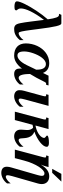

<svg xmlns="http://www.w3.org/2000/svg" viewBox="951 -1732 964 2955"><g transform="rotate(90 1433.5 -254.0)"><path d="M183.6 -715.8H315.9Q327.6 -715.8 337.9 -697.3Q348.1 -678.7 358.4 -636.7Q368.7 -594.7 379.2 -526.9Q389.6 -459 402.3 -360.4Q410.2 -299.3 416.3 -252Q422.4 -204.6 428 -169.2Q433.6 -133.8 438.7 -109.9Q443.8 -85.9 449.7 -71.3Q454.6 -58.1 469.7 -58.1Q479 -58.1 491.5 -63.5Q503.9 -68.8 517.6 -78.6Q531.2 -88.4 545.4 -102.3Q559.6 -116.2 572.8 -133.3V-77.1Q547.9 -46.9 523.9 -29.3Q500 -11.7 477.8 -2.9Q455.6 5.9 435.3 8.3Q415 10.7 397.5 10.7Q372.6 10.7 354.2 -0.2Q335.9 -11.2 327.1 -32.7Q318.8 -51.8 312.3 -82.8Q305.7 -113.8 299.6 -154.1Q293.5 -194.3 287.4 -243.2Q281.2 -292 274.4 -347.2L261.7 -448.2Q217.3 -391.1 184.3 -338.4Q151.4 -285.6 129.4 -240.2Q107.4 -194.8 96.7 -158.2Q85.9 -121.6 85.9 -96.7Q85.9 -75.2 90.3 -63.5Q94.7 -51.8 100.3 -44.7Q106 -37.6 110.4 -33Q114.7 -28.3 114.7 -21Q114.3 -13.7 111.8 -8.5Q109.4 -3.4 102.8 -0.2Q96.2 2.9 84.2 4.4Q72.3 5.9 52.7 5.9Q41.5 5.9 28.3 4.4Q15.1 2.9 3.4 -1Q-8.3 -4.9 -16.1 -12.5Q-23.9 -20 -23.9 -32.7Q-23.9 -51.3 -12.9 -82.8Q-2 -114.3 17.6 -154.1Q37.1 -193.8 63.7 -239.5Q90.3 -285.2 121.1 -331.5Q151.9 -377.9 185.5 -422.9Q219.2 -467.8 253.4 -506.3Q246.1 -552.7 239.3 -585.7Q232.4 -618.7 224.6 -639.4Q216.8 -660.2 207.3 -669.7Q197.8 -679.2 186 -679.2H168Z M1152.8 -58.6Q1164.1 -58.6 1177.7 -65.2Q1191.4 -71.8 1205.6 -82.3Q1219.7 -92.8 1232.7 -106.2Q1245.6 -119.6 1255.4 -133.3V-77.1Q1239.3 -55.7 1219.7 -39.3Q1200.2 -22.9 1179.2 -12Q1158.2 -1 1136.7 4.9Q1115.2 10.7 1095.2 10.7Q1070.8 10.7 1054.4 3.9Q1038.1 -2.9 1028.3 -14.6Q1018.6 -26.4 1014.4 -42Q1010.3 -57.6 1010.3 -75.7Q1010.3 -83.5 1010.3 -92Q1010.3 -100.6 1011.2 -109.4Q985.4 -76.2 960 -53.2Q934.6 -30.3 909.7 -16.1Q884.8 -2 859.9 4.4Q835 10.7 810.5 10.7Q767.1 10.7 732.4 -1Q697.8 -12.7 673.6 -35.4Q649.4 -58.1 636.5 -91.8Q623.5 -125.5 623.5 -168.9Q623.5 -214.4 633.5 -259Q643.6 -303.7 662.1 -343.8Q680.7 -383.8 707.5 -417.7Q734.4 -451.7 768.1 -476.6Q801.8 -501.5 842 -515.4Q882.3 -529.3 927.2 -529.3Q959 -529.3 983.6 -522Q1008.3 -514.6 1026.6 -501.7Q1044.9 -488.8 1057.6 -470.9Q1070.3 -453.1 1078.1 -432.6Q1090.3 -457 1101.1 -479.2Q1111.8 -501.5 1120.6 -518.6H1270.5L1260.7 -481.9H1247.1Q1236.8 -481.9 1229.7 -476.8Q1222.7 -471.7 1215.3 -456.1Q1183.6 -389.6 1152.6 -333.7Q1121.6 -277.8 1093.8 -232.9Q1094.2 -201.2 1096.9 -170.2Q1099.6 -139.2 1106 -114.3Q1112.3 -89.4 1123.5 -74Q1134.8 -58.6 1152.8 -58.6ZM1027.8 -336.9Q1027.8 -370.1 1022.7 -396.5Q1017.6 -422.9 1006.8 -440.9Q996.1 -459 979.5 -468.5Q962.9 -478 940.4 -478Q914.6 -478 890.1 -461.4Q865.7 -444.8 844.2 -417.5Q822.8 -390.1 805.2 -355Q787.6 -319.8 774.7 -282.7Q761.7 -245.6 754.6 -209.5Q747.6 -173.3 747.6 -144.5Q747.6 -112.8 752.4 -92.5Q757.3 -72.3 765.9 -60.5Q774.4 -48.8 786.1 -44.4Q797.9 -40 812 -40Q827.6 -40 845.5 -48.1Q863.3 -56.2 882.1 -73.5Q900.9 -90.8 920.2 -118.2Q939.5 -145.5 958.5 -184.6Q964.4 -196.3 971.9 -212.2Q979.5 -228 988.3 -246.6Q997.1 -265.1 1007.1 -285.9Q1017.1 -306.6 1027.8 -328.1Z M1432.6 -433.6Q1438 -454.1 1438 -463.9Q1438 -474.6 1433.1 -478.3Q1428.2 -481.9 1419.4 -481.9H1405.8L1415.5 -518.6H1585L1486.8 -157.2Q1478.5 -126.5 1475.6 -109.6Q1472.7 -92.8 1472.7 -85.9Q1472.7 -71.3 1479 -64.9Q1485.4 -58.6 1495.6 -58.6Q1506.8 -58.6 1520.5 -65.2Q1534.2 -71.8 1548.3 -82.3Q1562.5 -92.8 1575.4 -106.2Q1588.4 -119.6 1598.1 -133.3V-77.1Q1582 -55.7 1562.5 -39.3Q1543 -22.9 1522 -12Q1501 -1 1479.5 4.9Q1458 10.7 1438 10.7Q1420.4 10.7 1403.3 6.1Q1386.2 1.5 1372.8 -8.3Q1359.4 -18.1 1351.3 -33.2Q1343.3 -48.3 1343.3 -68.8Q1343.3 -89.8 1345.7 -106.9Q1348.1 -124 1353.5 -143.6Z M1789.6 -433.6Q1792 -443.8 1793.5 -451.4Q1794.9 -459 1794.9 -464.4Q1794.9 -474.6 1790.3 -478.3Q1785.6 -481.9 1776.9 -481.9H1763.2L1772.9 -518.6H1941.9L1887.7 -317.4Q1917.5 -322.8 1949 -333.7Q1980.5 -344.7 2007.1 -360.8Q2033.7 -377 2053 -397.7Q2072.3 -418.5 2077.6 -442.9Q2078.1 -444.8 2078.1 -448.7Q2078.1 -458 2072.5 -464.4Q2066.9 -470.7 2060.1 -475.8Q2053.2 -481 2047.6 -485.8Q2042 -490.7 2042 -497.6Q2042.5 -504.9 2052.5 -510Q2062.5 -515.1 2078.1 -518.3Q2093.8 -521.5 2113.3 -522.9Q2132.8 -524.4 2152.8 -524.4Q2163.6 -524.4 2174.6 -523.2Q2185.5 -522 2194.6 -518.3Q2203.6 -514.6 2209.2 -507.8Q2214.8 -501 2214.8 -489.7Q2214.8 -466.3 2196 -440.2Q2177.2 -414.1 2145.3 -388.7Q2113.3 -363.3 2071 -340.3Q2028.8 -317.4 1981.9 -300.8Q2018.6 -286.6 2038.6 -263.7Q2058.6 -240.7 2068.4 -212.6Q2078.1 -184.6 2080.8 -153.8Q2083.5 -123 2085.9 -93.8Q2087.4 -73.7 2094.5 -65.9Q2101.6 -58.1 2115.2 -58.1Q2122.6 -58.1 2134.5 -63.7Q2146.5 -69.3 2160.4 -79.1Q2174.3 -88.9 2188.5 -102.8Q2202.6 -116.7 2213.9 -133.3V-77.1Q2199.2 -56.6 2180.2 -40.3Q2161.1 -23.9 2140.1 -12.7Q2119.1 -1.5 2096.9 4.6Q2074.7 10.7 2053.7 10.7Q2033.2 10.7 2014.6 4.9Q1996.1 -1 1981.7 -13.2Q1967.3 -25.4 1959 -44.4Q1950.7 -63.5 1950.7 -89.8Q1950.7 -100.1 1951.7 -113Q1952.6 -126 1953.6 -140.1Q1954.6 -154.3 1955.6 -168.7Q1956.5 -183.1 1956.5 -195.8Q1956.5 -206.5 1954.6 -218.8Q1952.6 -231 1948 -242.7Q1943.4 -254.4 1936 -264.6Q1928.7 -274.9 1918.5 -281.2Q1897 -275.9 1876 -272.5L1803.2 0H1674.3Z M2666.5 40.5Q2657.7 71.8 2655 88.4Q2652.3 105 2652.3 111.8Q2652.3 126.5 2658.7 132.8Q2665 139.2 2675.3 139.2Q2686.5 139.2 2700.2 132.6Q2713.9 126 2728 115.5Q2742.2 105 2755.1 91.6Q2768.1 78.1 2777.8 64.5V120.6Q2761.7 142.1 2742.2 158.4Q2722.7 174.8 2701.7 185.8Q2680.7 196.8 2659.2 202.6Q2637.7 208.5 2617.7 208.5Q2590.3 208.5 2571.8 201.7Q2553.2 194.8 2542 183.1Q2530.8 171.4 2526.1 155.8Q2521.5 140.1 2521.5 122.1Q2521.5 106 2524.7 88.6Q2527.8 71.3 2533.2 54.2L2650.4 -353Q2655.8 -373 2658.9 -388.4Q2662.1 -403.8 2662.1 -415.5Q2662.1 -437 2652.3 -446.3Q2642.6 -455.6 2624 -455.6Q2602.1 -455.6 2575.4 -432.9Q2548.8 -410.2 2522 -368.7Q2495.1 -327.1 2470 -269Q2444.8 -210.9 2426.3 -140.1L2389.2 0H2258.3L2374.5 -433.6Q2379.9 -454.1 2379.9 -463.9Q2379.9 -474.6 2375 -478.3Q2370.1 -481.9 2361.3 -481.9H2347.7L2357.4 -518.6H2526.9L2514.6 -473.1Q2512.2 -463.4 2505.6 -444.1Q2499 -424.8 2488.3 -398.4Q2510.7 -436.5 2533.2 -461.9Q2555.7 -487.3 2578.4 -502.2Q2601.1 -517.1 2623.5 -523.2Q2646 -529.3 2668.9 -529.3Q2696.8 -529.3 2719 -521.2Q2741.2 -513.2 2756.6 -498Q2772 -482.9 2780.3 -461.7Q2788.6 -440.4 2788.6 -414.1Q2788.6 -387.2 2779.8 -356ZM2631.3 -715.8H2750L2615.2 -574.7H2554.2Z"/></g></svg>

Font: Arian AMU Serif
Style: Bold Italic
Weight: 700
Italic angle: -15°
Designer: Ruben Hakobyan (Tarumian)
Foundry: Ruben Hakobyan (Tarumian)
Version: Version 1.002